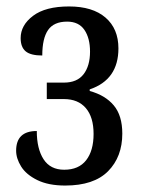

<svg xmlns="http://www.w3.org/2000/svg" viewBox="-20 -565 437 595"><path d="M30 -98Q30 -159 94 -159Q94 -104 115 -71.5Q136 -39 179 -39Q224 -39 247 -68.5Q270 -98 270 -150Q270 -202 246 -230Q222 -258 178 -258H125V-309H178Q219 -309 239 -335Q259 -361 259 -405Q259 -447 241.5 -472.5Q224 -498 188 -498Q147 -498 129 -472Q111 -446 111 -393Q75 -393 59.5 -406Q44 -419 44 -447Q44 -487 82.5 -516Q121 -545 194 -545Q267 -545 307 -510.5Q347 -476 347 -415Q347 -318 258 -288V-283Q306 -270 332.5 -238.5Q359 -207 359 -151Q359 -79 315 -34.5Q271 10 182 10Q130 10 95.5 -7Q61 -24 45.5 -49Q30 -74 30 -98Z"/></svg>

Font: Noto Serif Cond
Style: Regular
Weight: 400
Width: 3
Designer: Monotype Design Team
Foundry: Monotype Imaging Inc.
Version: Version 1.001